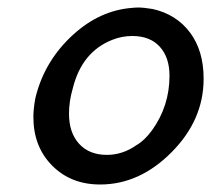

<svg xmlns="http://www.w3.org/2000/svg" viewBox="-20 -481 563 512"><path d="M247 11Q169 11 119 -39.5Q69 -90 69 -169Q69 -190 74 -218Q96 -312 166.5 -380.5Q237 -449 322 -459Q340 -461 348 -461Q363 -461 387 -457Q450 -443 486.5 -394.5Q523 -346 523 -271Q523 -161 437.5 -75Q352 11 247 11ZM432 -279Q432 -328 406 -356.5Q380 -385 333 -385Q305 -385 280 -375Q198 -343 174 -245Q164 -211 164 -178Q164 -127 191 -97.5Q218 -68 265 -68Q307 -68 344 -94Q365 -106 385 -133Q432 -198 432 -279Z"/></svg>

Font: MathJax_SansSerif
Style: Italic
Weight: 400
Version: Version 1.1